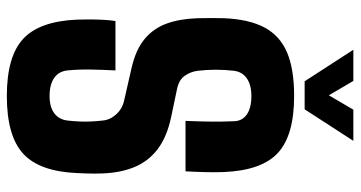

<svg xmlns="http://www.w3.org/2000/svg" viewBox="-260 -758 1029 548"><g transform="rotate(90 254.0 -484.5)"><path d="M254.5 10Q142 10 91.5 -36.5Q41 -83 36.5 -191Q36 -207 36 -226.2Q36 -245.5 37 -264.8Q38 -284 40.5 -300H181.5Q179.5 -263.5 179 -228Q178.5 -192.5 181.5 -163Q184 -138.5 202.8 -125.2Q221.5 -112 254.5 -112Q285.5 -112 303.5 -125.2Q321.5 -138.5 324.5 -163Q326.5 -180 327.2 -196.8Q328 -213.5 327.2 -230.2Q326.5 -247 324.5 -264Q322.5 -285 306.5 -302.5Q290.5 -320 266.5 -325L174.5 -346Q122 -358 91.5 -383.5Q61 -409 47.5 -447Q34 -485 32.5 -535Q32 -557 32 -574.2Q32 -591.5 32.5 -610Q35.5 -681.5 59 -725.5Q82.5 -769.5 130.2 -789.8Q178 -810 254.5 -810Q366.5 -810 416.8 -763.8Q467 -717.5 471.5 -610Q472.5 -588.5 471.8 -557.5Q471 -526.5 469.5 -500H325.5Q327 -534.5 327.5 -569Q328 -603.5 326.5 -638Q326 -662 307.2 -675Q288.5 -688 254.5 -688Q223 -688 204.2 -675Q185.5 -662 182.5 -638Q179.5 -612.5 179.5 -586.5Q179.5 -560.5 182.5 -535Q185 -515 196.5 -498.2Q208 -481.5 233.5 -476L314.5 -459Q371 -447 405.8 -420.8Q440.5 -394.5 457 -355Q473.5 -315.5 475.5 -264Q476 -252.5 476 -240Q476 -227.5 475.5 -215Q475 -202.5 474.5 -191Q470 -83 419 -36.5Q368 10 254.5 10ZM212.5 -840 122.5 -979H211.5L252.5 -909L293.5 -979H382.5L292.5 -840Z"/></g></svg>

Font: Big Shoulders Text Thin Black
Style: Regular
Weight: 900
Version: Version 2.002